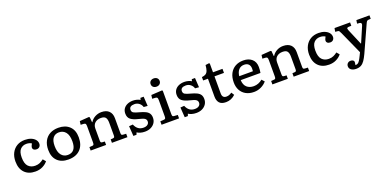

<svg xmlns="http://www.w3.org/2000/svg" viewBox="-4 -1842 6358 3155"><g transform="rotate(-20 3175.5 -264.5)"><path d="M314 14Q194 14 126 -56.5Q58 -127 58 -253Q58 -338 91 -401.5Q124 -465 183 -500Q242 -535 323 -535Q383 -535 429 -516.5Q475 -498 501 -466.5Q527 -435 527 -396Q527 -364 507.5 -343.5Q488 -323 455 -323Q423 -323 406 -337.5Q389 -352 389 -375Q389 -386 395 -401.5Q401 -417 414 -441Q397 -452 374.5 -458.5Q352 -465 323 -465Q260 -465 218.5 -422Q177 -379 177 -280Q177 -171 222.5 -124Q268 -77 342 -77Q389 -77 425 -93.5Q461 -110 491 -134L532 -86Q497 -42 441 -14Q385 14 314 14Z M890 14Q768 14 698.5 -55Q629 -124 629 -248Q629 -338 663.5 -402.5Q698 -467 760.5 -500.5Q823 -534 907 -534Q1028 -534 1100 -466Q1172 -398 1172 -271Q1172 -136 1098 -61Q1024 14 890 14ZM906 -60Q977 -60 1014 -106.5Q1051 -153 1051 -246Q1051 -354 1007.5 -407Q964 -460 891 -460Q825 -460 787.5 -413.5Q750 -367 750 -272Q750 -169 792 -114.5Q834 -60 906 -60Z M1281 0V-60L1335 -64Q1349 -64 1356 -73.5Q1363 -83 1363 -112V-394Q1363 -426 1356 -437.5Q1349 -449 1326 -451L1271 -454L1279 -516L1440 -528L1454 -520L1462 -430H1468Q1497 -478 1548.5 -506Q1600 -534 1660 -534Q1746 -534 1792 -489Q1838 -444 1838 -363V-104Q1838 -84 1843.5 -74Q1849 -64 1872 -63L1924 -60V0H1653V-60L1693 -63Q1710 -64 1717 -72Q1724 -80 1724 -104V-325Q1724 -385 1702.5 -415.5Q1681 -446 1620 -446Q1555 -446 1516 -410.5Q1477 -375 1477 -313V-108Q1477 -84 1482 -74.5Q1487 -65 1504 -63L1551 -60V0Z M2023 14 2011 -160 2078 -165Q2122 -56 2228 -56Q2274 -56 2300 -76.5Q2326 -97 2326 -130Q2326 -163 2300.5 -181.5Q2275 -200 2201 -217Q2110 -238 2066.5 -272.5Q2023 -307 2023 -375Q2023 -425 2047.5 -460.5Q2072 -496 2115 -515Q2158 -534 2213 -534Q2248 -534 2282 -524.5Q2316 -515 2337 -501L2345 -534H2402L2412 -369L2345 -374Q2333 -416 2298 -443.5Q2263 -471 2217 -471Q2125 -471 2125 -404Q2125 -368 2152 -351.5Q2179 -335 2246 -318Q2311 -301 2351 -281Q2391 -261 2409.5 -231.5Q2428 -202 2428 -157Q2428 -106 2402 -67.5Q2376 -29 2331.5 -7.5Q2287 14 2229 14Q2185 14 2150 3.5Q2115 -7 2091 -23L2078 14Z M2659 -616Q2624 -616 2602 -635.5Q2580 -655 2580 -688Q2580 -720 2602 -740Q2624 -760 2659 -760Q2694 -760 2716 -740.5Q2738 -721 2738 -688Q2738 -656 2716 -636Q2694 -616 2659 -616ZM2521 0V-60L2584 -64Q2604 -65 2610.5 -75.5Q2617 -86 2617 -114V-390Q2617 -425 2610 -437Q2603 -449 2578 -451L2522 -454L2530 -517L2717 -528L2731 -520V-111Q2731 -90 2736 -77.5Q2741 -65 2765 -64L2827 -60V0Z M2921 14 2909 -160 2976 -165Q3020 -56 3126 -56Q3172 -56 3198 -76.5Q3224 -97 3224 -130Q3224 -163 3198.5 -181.5Q3173 -200 3099 -217Q3008 -238 2964.5 -272.5Q2921 -307 2921 -375Q2921 -425 2945.5 -460.5Q2970 -496 3013 -515Q3056 -534 3111 -534Q3146 -534 3180 -524.5Q3214 -515 3235 -501L3243 -534H3300L3310 -369L3243 -374Q3231 -416 3196 -443.5Q3161 -471 3115 -471Q3023 -471 3023 -404Q3023 -368 3050 -351.5Q3077 -335 3144 -318Q3209 -301 3249 -281Q3289 -261 3307.5 -231.5Q3326 -202 3326 -157Q3326 -106 3300 -67.5Q3274 -29 3229.5 -7.5Q3185 14 3127 14Q3083 14 3048 3.5Q3013 -7 2989 -23L2976 14Z M3646 14Q3566 14 3531 -26.5Q3496 -67 3496 -137V-450H3412V-509Q3456 -513 3481 -529.5Q3506 -546 3518.5 -581Q3531 -616 3536 -675L3595 -683L3610 -676V-521H3776V-450H3610V-151Q3610 -70 3683 -70Q3710 -70 3732.5 -79Q3755 -88 3778 -104L3810 -54Q3739 14 3646 14Z M4136 14Q4055 14 3996 -18.5Q3937 -51 3905 -109.5Q3873 -168 3873 -247Q3873 -337 3906.5 -401.5Q3940 -466 4000.5 -500Q4061 -534 4141 -534Q4235 -534 4291.5 -484Q4348 -434 4348 -346Q4348 -320 4346 -295Q4344 -270 4339 -244H3994Q3997 -161 4043 -119Q4089 -77 4164 -77Q4207 -77 4246 -92.5Q4285 -108 4316 -135L4358 -89Q4319 -42 4260.5 -14Q4202 14 4136 14ZM3993 -313H4232Q4235 -334 4235 -357Q4235 -407 4208.5 -435Q4182 -463 4131 -463Q4073 -463 4037 -424Q4001 -385 3993 -313Z M4459 0V-60L4513 -64Q4527 -64 4534 -73.5Q4541 -83 4541 -112V-394Q4541 -426 4534 -437.5Q4527 -449 4504 -451L4449 -454L4457 -516L4618 -528L4632 -520L4640 -430H4646Q4675 -478 4726.5 -506Q4778 -534 4838 -534Q4924 -534 4970 -489Q5016 -444 5016 -363V-104Q5016 -84 5021.5 -74Q5027 -64 5050 -63L5102 -60V0H4831V-60L4871 -63Q4888 -64 4895 -72Q4902 -80 4902 -104V-325Q4902 -385 4880.5 -415.5Q4859 -446 4798 -446Q4733 -446 4694 -410.5Q4655 -375 4655 -313V-108Q4655 -84 4660 -74.5Q4665 -65 4682 -63L4729 -60V0Z M5449 14Q5329 14 5261 -56.5Q5193 -127 5193 -253Q5193 -338 5226 -401.5Q5259 -465 5318 -500Q5377 -535 5458 -535Q5518 -535 5564 -516.5Q5610 -498 5636 -466.5Q5662 -435 5662 -396Q5662 -364 5642.5 -343.5Q5623 -323 5590 -323Q5558 -323 5541 -337.5Q5524 -352 5524 -375Q5524 -386 5530 -401.5Q5536 -417 5549 -441Q5532 -452 5509.5 -458.5Q5487 -465 5458 -465Q5395 -465 5353.5 -422Q5312 -379 5312 -280Q5312 -171 5357.5 -124Q5403 -77 5477 -77Q5524 -77 5560 -93.5Q5596 -110 5626 -134L5667 -86Q5632 -42 5576 -14Q5520 14 5449 14Z M5844 231Q5790 231 5757.5 208Q5725 185 5725 145Q5725 115 5745.5 94.5Q5766 74 5797 74Q5823 74 5839 84.5Q5855 95 5857 112Q5857 119 5856 130.5Q5855 142 5850 169Q5874 170 5892 159.5Q5910 149 5927.5 121.5Q5945 94 5968 46L5993 -5L5813 -405Q5799 -435 5791.5 -444.5Q5784 -454 5767 -455L5724 -459L5735 -521H6007V-462L5957 -460Q5939 -459 5932 -449Q5925 -439 5938 -408L6054 -134H6059L6174 -402Q6196 -452 6151 -458L6108 -462L6117 -521H6346V-461L6304 -458Q6286 -456 6277 -446Q6268 -436 6253 -402L6050 46Q6020 110 5992 151Q5964 192 5928.5 211.5Q5893 231 5844 231Z"/></g></svg>

Font: Literata 7pt Medium
Style: Regular
Weight: 500
Designer: Latin by Veronika Burian and Jose Scaglione. Greek by Irene Vlachou. Cyrillic by Vera Evstafieva.
Foundry: TypeTogether
Version: Version 3.002